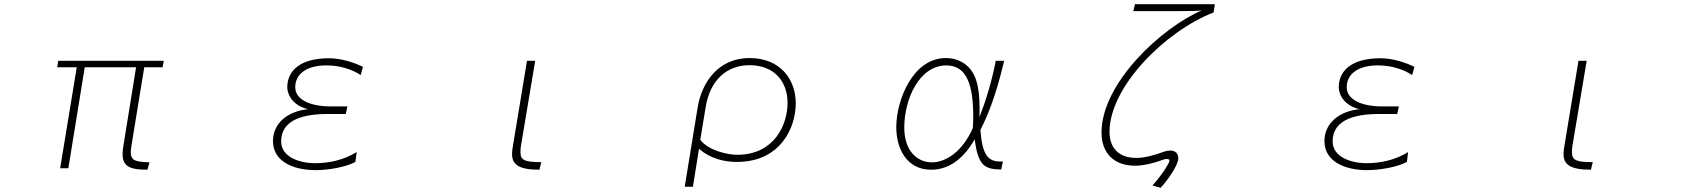

<svg xmlns="http://www.w3.org/2000/svg" viewBox="-20 -779 8040 913"><path d="M345 -459 266 21H305L383 -459H627L567 -87C565 -74 563 -62 563 -52V-44C563 20 613 28 681 28L691 -7C630 -10 602 -12 602 -55V-63L606 -92L666 -459H753L759 -490H257L252 -459Z M1670 -9 1676 -56C1615 -18 1545 -3 1479 -3C1401 -3 1317 -34 1317 -106V-107C1317 -171 1359 -237 1537 -237H1624L1632 -273H1553C1453 -273 1384 -306 1384 -364C1384 -430 1442 -468 1531 -468H1534C1596 -468 1655 -449 1695 -422L1706 -461C1670 -479 1606 -502 1545 -502C1407 -502 1348 -443 1346 -367C1346 -320 1381 -274 1445 -260C1343 -249 1278 -190 1278 -108C1278 -14 1370 30 1481 30C1540 30 1624 16 1670 -9Z M2545 28 2554 -8C2476 -8 2455 -17 2455 -54V-62C2455 -69 2456 -79 2458 -90L2525 -490H2486L2419 -85C2417 -73 2415 -60 2415 -50V-46C2415 4 2448 28 2545 28Z M3297 -265 3236 109H3275L3304 -72C3326 -51 3385 -9 3484 -9C3692 -9 3764 -172 3764 -288C3764 -402 3690 -503 3544 -503C3400 -503 3317 -393 3297 -265ZM3310 -114 3335 -266C3355 -398 3436 -469 3544 -469C3664 -469 3725 -389 3725 -290C3725 -186 3662 -43 3486 -43C3441 -43 3350 -62 3310 -114Z M4741 27 4749 -11H4736C4676 -11 4651 -46 4642 -161C4673 -222 4714 -315 4755 -490H4715C4699 -403 4668 -298 4637 -222C4638 -237 4638 -251 4638 -264C4638 -326 4632 -366 4622 -397C4600 -468 4541 -503 4478 -503C4320 -503 4242 -302 4242 -174C4242 -72 4292 28 4407 28C4473 28 4548 -2 4615 -116C4631 10 4663 26 4741 27ZM4606 -170C4555 -55 4476 -7 4411 -7C4341 -7 4280 -62 4280 -172C4280 -309 4352 -468 4480 -468C4577 -468 4608 -376 4608 -223C4608 -205 4607 -188 4606 -170Z M5460 103 5499 114C5533 78 5583 6 5583 -26C5583 -48 5571 -63 5545 -63C5538 -63 5529 -62 5519 -59L5510 -56C5475 -43 5424 -28 5384 -28C5299 -28 5256 -76 5256 -152C5256 -366 5520 -630 5751 -720L5757 -759H5377L5369 -726H5558C5647 -726 5673 -727 5694 -729C5507 -650 5218 -385 5218 -149C5218 -49 5279 9 5378 9C5419 9 5477 -6 5509 -19C5517 -22 5524 -23 5529 -23C5536 -23 5541 -21 5541 -15C5541 -6 5513 44 5460 103Z M6670 -9 6676 -56C6615 -18 6545 -3 6479 -3C6401 -3 6317 -34 6317 -106V-107C6317 -171 6359 -237 6537 -237H6624L6632 -273H6553C6453 -273 6384 -306 6384 -364C6384 -430 6442 -468 6531 -468H6534C6596 -468 6655 -449 6695 -422L6706 -461C6670 -479 6606 -502 6545 -502C6407 -502 6348 -443 6346 -367C6346 -320 6381 -274 6445 -260C6343 -249 6278 -190 6278 -108C6278 -14 6370 30 6481 30C6540 30 6624 16 6670 -9Z M7545 28 7554 -8C7476 -8 7455 -17 7455 -54V-62C7455 -69 7456 -79 7458 -90L7525 -490H7486L7419 -85C7417 -73 7415 -60 7415 -50V-46C7415 4 7448 28 7545 28Z"/></svg>

Font: LINE Seed JP_OTF Thin
Style: Regular
Weight: 250
Designer: LY Corporation & Fontrix & Fontworks
Version: Version 1.007